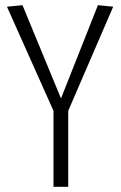

<svg xmlns="http://www.w3.org/2000/svg" viewBox="-20 -723 468 743"><path d="M187 0V-294L7 -697L67 -703L216 -342L359 -703L418 -697L244 -294V0Z"/></svg>

Font: Georama SemiCondensed Light
Style: Regular
Weight: 300
Width: 4
Designer: Jean-Baptiste Levee
Foundry: Production Type
Version: Version 1.000